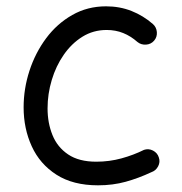

<svg xmlns="http://www.w3.org/2000/svg" viewBox="-20 -545 563 595"><path d="M457.5 -418.9Q447.8 -407.7 432.4 -406.7Q417 -405.8 405.8 -415Q385.3 -433.1 361.8 -442.6Q338.4 -452.1 310.5 -452.1Q269 -452.1 235.4 -431.2Q201.7 -410.2 177.5 -375.2Q153.3 -340.3 140.4 -297.1Q127.4 -253.9 127.4 -209Q127.4 -164.1 142.6 -126.5Q157.7 -88.9 191.2 -66.4Q224.6 -43.9 278.3 -43.9Q318.8 -43.9 356.4 -54.2Q394 -64.5 426.3 -80.6Q440.4 -85.4 454.1 -78.4Q467.8 -71.3 472.2 -57.1Q477.1 -43 470 -29.5Q462.9 -16.1 448.7 -11.2Q409.2 7.3 369.4 18.3Q329.6 29.3 283.7 29.3Q206.1 29.3 154.8 -3.7Q103.5 -36.6 78.4 -91.6Q53.2 -146.5 53.2 -212.4Q53.2 -270 71.3 -325.7Q89.4 -381.3 123 -426.5Q156.7 -471.7 203.9 -498.5Q251 -525.4 308.6 -525.4Q351.1 -525.4 387.5 -511Q423.8 -496.6 453.6 -470.7Q464.8 -460.9 466.1 -445.6Q467.3 -430.2 457.5 -418.9Z"/></svg>

Font: Mikhak Regular
Style: Regular
Weight: 400
Designer: Amin Abedi
Version: Version 3.3